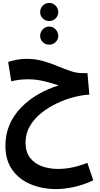

<svg xmlns="http://www.w3.org/2000/svg" viewBox="-20 -903 687 1315"><path d="M365 392Q269 392 190 359Q111 326 64 260Q17 194 17 95Q17 17 45.5 -49Q74 -115 125 -167Q176 -219 241.5 -257Q307 -295 382 -318Q338 -333 283 -346.5Q228 -360 170 -360Q139 -360 109.5 -356Q80 -352 57 -346L36 -479Q64 -488 96 -494Q128 -500 160 -500Q222 -500 275 -485Q328 -470 374 -450.5Q420 -431 462.5 -416.5Q505 -402 547 -402H579L592 -255Q545 -253 486.5 -238Q428 -223 370 -195.5Q312 -168 263 -129Q214 -90 184.5 -39Q155 12 155 73Q155 138 186 178Q217 218 267.5 236Q318 254 377 254Q427 254 476.5 243.5Q526 233 578 212L619 332Q550 364 485 378Q420 392 365 392ZM317 -759Q291 -759 273 -776.5Q255 -794 255 -820Q255 -846 273 -864.5Q291 -883 317 -883Q342 -883 360.5 -864.5Q379 -846 379 -820Q379 -794 360.5 -776.5Q342 -759 317 -759ZM317 -597Q291 -597 273 -614.5Q255 -632 255 -657Q255 -683 273 -702Q291 -721 317 -721Q342 -721 360.5 -702Q379 -683 379 -657Q379 -632 360.5 -614.5Q342 -597 317 -597Z"/></svg>

Font: Noto Sans Arabic SemCond
Style: Bold
Weight: 700
Width: 4
Designer: Monotype Design Team, Nadine Chahine, Nizar Qandah and Khaled Hosny
Foundry: Monotype Imaging Inc.
Version: Version 2.012; ttfautohint (v1.8.4.7-5d5b)